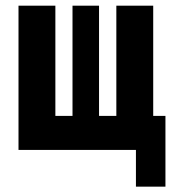

<svg xmlns="http://www.w3.org/2000/svg" viewBox="-20 -538 626 689"><path d="M46.4 0V-517.6H178.7V-122.1H240.2V-517.6H335.4V-122.1H397.5V-517.6H529.8V-122.1H573.7V131.8H467.8V0Z"/></svg>

Font: Cascadia Code NF
Style: Bold
Weight: 700
Monospace: yes
Designer: Aaron Bell
Foundry: Saja Typeworks
Version: Version 2404.023; ttfautohint (v1.8.4)